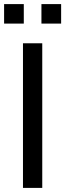

<svg xmlns="http://www.w3.org/2000/svg" viewBox="-23 -916 318 936"><path d="M89 0V-705H183V0ZM179 -801V-896H275V-801ZM-3 -801V-896H93V-801Z"/></svg>

Font: Nunito Sans 12pt ExtraLight 11pt Medium
Style: Regular
Weight: 500
Version: Version 3.101;gftools[0.9.27]